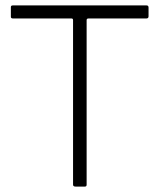

<svg xmlns="http://www.w3.org/2000/svg" viewBox="-20 -687 587 707"><path d="M249 -7V-613Q249 -619 243 -619H28Q20 -619 20 -625V-661Q20 -667 27 -667H520Q527 -667 527 -659V-627Q527 -619 519 -619H306Q299 -619 299 -613V-7Q299 0 293 0H258Q249 0 249 -7Z"/></svg>

Font: Vivano Light
Style: Regular
Weight: 300
Designer: Joe Prince, Josias Burgherr
Version: Version 2.064;September 19, 2022;FontCreator 14.0.0.2877 64-